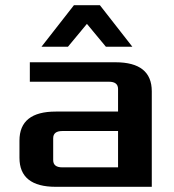

<svg xmlns="http://www.w3.org/2000/svg" viewBox="-20 -720 670 740"><path d="M55 -112V-178Q55 -290 195 -290H435V-377Q435 -405 400 -405H95V-480H425Q565 -480 565 -368V0H195Q55 0 55 -112ZM185 -103Q185 -75 220 -75H435V-215H220Q185 -215 185 -187ZM140 -540 265 -700H365L490 -540H388L315 -628L242 -540Z"/></svg>

Font: Xolonium
Style: Regular
Weight: 400
Designer: Severin Meyer
Version: Version 4.2